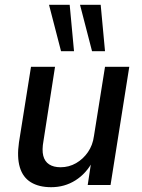

<svg xmlns="http://www.w3.org/2000/svg" viewBox="-20 -770 591 799"><path d="M193 9Q142 9 108.5 -11.5Q75 -32 62.5 -74Q50 -116 59 -178L109 -492H209L161 -184Q154 -146 160 -122Q166 -98 184.5 -86Q203 -74 232 -74Q267 -74 296.5 -91Q326 -108 346 -137Q366 -166 371 -204L417 -492H518L440 0H345L360 -99H366Q339 -48 294 -19.5Q249 9 193 9ZM363 -557 313 -750H399L417 -557ZM234 -557 184 -750H270L288 -557Z"/></svg>

Font: Nunito Sans 10pt SemiCondensed SemiBold
Style: Italic
Weight: 600
Width: 4
Italic angle: -9°
Designer: Vernon Adams
Foundry: Vernon Adams
Version: Version 3.101;gftools[0.9.27]